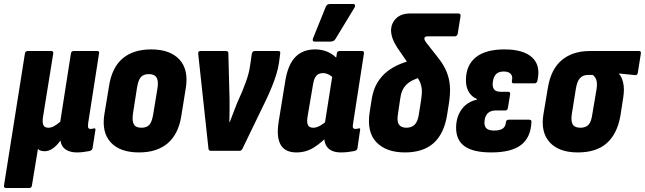

<svg xmlns="http://www.w3.org/2000/svg" viewBox="-40 -751 3212 956"><path d="M-10 185Q-22 185 -20 172L84 -484Q86 -497 98 -497H215Q227 -497 225 -484L174 -168Q170 -139 176.5 -127Q183 -115 201 -115Q216 -115 230.5 -123.5Q245 -132 260 -145L313 -484Q315 -497 327 -497H443Q457 -497 453 -484L399 -138Q397 -121 399.5 -115Q402 -109 412 -109Q417 -109 420.5 -110Q424 -111 428 -112Q437 -113 435 -103L421 -14Q420 -3 406 1Q390 4 374.5 6Q359 8 343 8Q310 8 288 -6Q266 -20 261 -50H260Q243 -26 223 -12Q203 2 182 2Q171 2 162 -1Q153 -4 149 -10L119 172Q118 185 105 185Z M652 8Q557 8 511 -42.5Q465 -93 480 -184L503 -323Q517 -414 570 -459.5Q623 -505 713 -505Q807 -505 853.5 -454.5Q900 -404 885 -312L863 -175Q849 -84 795.5 -38Q742 8 652 8ZM664 -115Q691 -115 704 -130Q717 -145 723 -183L744 -311Q750 -348 739.5 -365Q729 -382 701 -382Q675 -382 661.5 -367Q648 -352 642 -313L622 -185Q617 -149 626.5 -132Q636 -115 664 -115Z M1010 0Q999 0 998 -11L947 -482Q945 -497 958 -497H1085Q1097 -497 1097 -486L1103 -255Q1103 -226 1103 -198.5Q1103 -171 1102 -143H1104Q1113 -167 1122.5 -191.5Q1132 -216 1141 -239L1165 -293Q1174 -316 1182.5 -338.5Q1191 -361 1197 -383Q1203 -405 1206 -429L1214 -484Q1218 -497 1228 -497H1346Q1358 -497 1355 -483L1349 -438Q1345 -410 1335.5 -379.5Q1326 -349 1313.5 -318.5Q1301 -288 1286 -256L1167 -10Q1162 0 1152 0Z M1436 8Q1379 8 1357 -31Q1335 -70 1348 -148L1380 -345Q1393 -428 1430 -466.5Q1467 -505 1529 -505Q1564 -505 1593 -492Q1622 -479 1644 -453L1627 -356Q1613 -371 1598 -379Q1583 -387 1569 -387Q1547 -387 1535.5 -374.5Q1524 -362 1519 -333L1491 -168Q1487 -141 1493.5 -128Q1500 -115 1520 -115Q1536 -115 1554.5 -125.5Q1573 -136 1594 -156L1600 -83Q1563 -42 1523.5 -17Q1484 8 1436 8ZM1658 8Q1611 8 1590 -17.5Q1569 -43 1576 -93L1579 -110L1576 -127L1621 -413L1631 -444L1637 -484Q1639 -497 1651 -497H1762Q1774 -497 1772 -484L1718 -136Q1715 -120 1718 -114.5Q1721 -109 1730 -109Q1735 -109 1739 -110Q1743 -111 1747 -112Q1755 -113 1753 -104L1740 -14Q1739 -3 1725 1Q1708 4 1691.5 6Q1675 8 1658 8ZM1526 -544Q1519 -544 1517.5 -549.5Q1516 -555 1519 -561L1582 -717Q1586 -726 1591.5 -728.5Q1597 -731 1604 -731H1718Q1726 -731 1727.5 -725.5Q1729 -720 1725 -713L1631 -558Q1623 -544 1606 -544Z M1976 8Q1883 8 1834 -43Q1785 -94 1801 -195L1811 -259Q1819 -307 1840 -341Q1861 -375 1891 -397.5Q1921 -420 1955.5 -433.5Q1990 -447 2026 -454L2076 -374Q2042 -364 2019.5 -353.5Q1997 -343 1983.5 -329.5Q1970 -316 1962.5 -298Q1955 -280 1952 -255L1942 -187Q1935 -148 1946 -131.5Q1957 -115 1983 -115Q2010 -115 2025.5 -131Q2041 -147 2046 -185L2057 -254Q2062 -287 2060 -308Q2058 -329 2048.5 -348Q2039 -367 2021 -393L1938 -514Q1922 -539 1914.5 -560Q1907 -581 1907 -603Q1909 -637 1933.5 -660.5Q1958 -684 2004 -684H2242Q2255 -684 2253 -670L2239 -583Q2236 -570 2224 -570H2088Q2073 -570 2073 -558Q2073 -551 2083 -538L2145 -459Q2170 -427 2183.5 -394Q2197 -361 2200 -324.5Q2203 -288 2196 -241L2186 -178Q2171 -85 2119 -38.5Q2067 8 1976 8Z M2406 8Q2316 8 2273 -23Q2230 -54 2231 -118Q2232 -170 2259 -207Q2286 -244 2335 -255V-258Q2308 -269 2293.5 -294.5Q2279 -320 2280 -355Q2281 -427 2329.5 -466Q2378 -505 2472 -505Q2566 -505 2609.5 -465Q2653 -425 2636 -350Q2633 -336 2622 -336H2518Q2506 -336 2509 -349Q2514 -371 2503 -383Q2492 -395 2468 -395Q2440 -395 2427 -378.5Q2414 -362 2413 -332Q2413 -313 2422.5 -303.5Q2432 -294 2453 -294H2490Q2502 -294 2500 -281L2489 -214Q2487 -201 2476 -201H2429Q2401 -201 2387 -185.5Q2373 -170 2372 -141Q2372 -120 2383.5 -110.5Q2395 -101 2420 -101Q2450 -101 2464 -111.5Q2478 -122 2479 -143Q2481 -155 2493 -155H2596Q2608 -155 2606 -141Q2602 -65 2553.5 -28.5Q2505 8 2406 8Z M2837 8Q2743 8 2697 -42.5Q2651 -93 2666 -183L2688 -314Q2703 -406 2757 -451.5Q2811 -497 2898 -497H3141Q3153 -497 3151 -485L3136 -390Q3134 -375 3122 -377L3043 -385V-382Q3056 -369 3063 -338.5Q3070 -308 3063 -264L3049 -174Q3033 -84 2981 -38Q2929 8 2837 8ZM2850 -115Q2876 -115 2890 -129.5Q2904 -144 2909 -181L2930 -305Q2935 -337 2929 -353.5Q2923 -370 2911 -378H2889Q2863 -378 2848 -362Q2833 -346 2827 -307L2807 -182Q2802 -147 2812 -131Q2822 -115 2850 -115Z"/></svg>

Font: Sofia Sans Condensed Black
Style: Italic
Weight: 900
Italic angle: -9°
Version: Version 4.100